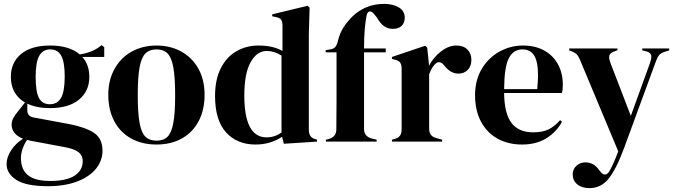

<svg xmlns="http://www.w3.org/2000/svg" viewBox="-20 -731 3487 991"><path d="M518 -437H405Q441 -397 441 -334Q441 -261 388 -217Q335 -173 238 -173Q169 -173 121 -196V-162Q121 -131 152 -125L340 -90Q422 -74 465.5 -45Q509 -16 509 47Q509 97 476.5 138.5Q444 180 380 205Q316 230 227 230Q115 230 64.5 197.5Q14 165 14 116Q14 80 38 44Q62 8 99 -15Q69 -27 54.5 -45.5Q40 -64 40 -87Q40 -105 49 -122Q58 -139 76 -160L109 -202Q73 -223 54.5 -256.5Q36 -290 36 -334Q36 -408 88.5 -452Q141 -496 239 -496Q338 -496 392 -450Q462 -461 504 -498L518 -488ZM314 -336Q314 -411 296 -443.5Q278 -476 239 -476Q201 -476 182.5 -443Q164 -410 164 -334Q164 -258 181 -225.5Q198 -193 237 -193Q277 -193 295.5 -226.5Q314 -260 314 -336ZM120 -9Q106 10 97 36Q88 62 88 84Q88 144 124.5 173.5Q161 203 240 203Q322 203 364.5 176Q407 149 407 100Q407 72 386 55Q365 38 317 29L136 -5Q126 -7 120 -9Z M539 -242Q539 -318 571.5 -376Q604 -434 660.5 -465Q717 -496 788 -496Q859 -496 915.5 -465Q972 -434 1004 -376.5Q1036 -319 1036 -242Q1036 -164 1005.5 -106Q975 -48 919 -16.5Q863 15 788 15Q713 15 656.5 -16.5Q600 -48 569.5 -106Q539 -164 539 -242ZM884 -240Q884 -333 874.5 -384Q865 -435 844.5 -455.5Q824 -476 788 -476Q752 -476 731 -455.5Q710 -435 700.5 -384Q691 -333 691 -240Q691 -147 700.5 -96Q710 -45 731 -25Q752 -5 788 -5Q824 -5 844.5 -25Q865 -45 874.5 -96Q884 -147 884 -240Z M1090 -236Q1090 -321 1120 -379.5Q1150 -438 1201 -467Q1252 -496 1314 -496Q1389 -496 1438 -468V-598Q1438 -620 1431 -629.5Q1424 -639 1404 -643L1385 -647V-657L1567 -701L1578 -692L1574 -552V-63Q1574 -42 1581.5 -30Q1589 -18 1607 -13L1616 -10V0L1445 11L1436 -25Q1376 15 1298 15Q1204 15 1147 -47.5Q1090 -110 1090 -236ZM1433 -47V-444Q1396 -468 1357 -468Q1306 -468 1273.5 -410Q1241 -352 1241 -238Q1241 -22 1356 -22Q1398 -22 1433 -47Z M1662 -10 1675 -13Q1716 -24 1716 -63L1717 -210V-461H1661V-472L1683 -476Q1702 -478 1711 -489Q1720 -500 1725 -523Q1734 -560 1752.5 -589Q1771 -618 1799 -646Q1867 -711 1963 -711Q2007 -711 2038 -693Q2069 -675 2069 -640Q2069 -613 2053 -597.5Q2037 -582 2008 -582Q1983 -582 1963 -595.5Q1943 -609 1925 -641L1911 -658Q1900 -672 1890 -672Q1878 -672 1873 -655Q1859 -589 1859 -481H1971V-461H1859V-210V-65Q1859 -27 1899 -16L1924 -10V0H1662Z M2003 -10 2018 -14Q2037 -20 2045 -31.5Q2053 -43 2053 -63V-210V-266V-376Q2053 -398 2045 -408.5Q2037 -419 2018 -423L2003 -427V-437L2175 -495L2185 -485L2194 -399V-391Q2216 -434 2255.5 -465Q2295 -496 2335 -496Q2372 -496 2392.5 -475.5Q2413 -455 2413 -422Q2413 -389 2394 -370Q2375 -351 2347 -351Q2305 -351 2273 -393L2271 -395Q2259 -410 2246 -410Q2234 -410 2224 -398Q2209 -384 2195 -348V-210V-69Q2195 -48 2203.5 -36Q2212 -24 2230 -19L2262 -10V0H2003Z M2871 -111 2881 -102Q2849 -46 2797 -15.5Q2745 15 2675 15Q2603 15 2548 -15.5Q2493 -46 2462.5 -103.5Q2432 -161 2432 -239Q2432 -318 2467 -376Q2502 -434 2558.5 -465Q2615 -496 2679 -496Q2743 -496 2789.5 -470Q2836 -444 2860.5 -398Q2885 -352 2885 -294Q2885 -266 2880 -251H2582Q2583 -145 2620 -96.5Q2657 -48 2732 -48Q2780 -48 2811 -63Q2842 -78 2871 -111ZM2582 -271H2753Q2757 -323 2757 -341Q2757 -412 2737.5 -444Q2718 -476 2676 -476Q2630 -476 2606.5 -431Q2583 -386 2582 -271Z M2936 169Q2936 142 2955.5 124.5Q2975 107 3001 107Q3046 107 3073 148L3080 156Q3091 170 3102 170Q3114 170 3124 155Q3146 118 3171 50L2977 -414Q2969 -435 2961 -445.5Q2953 -456 2936 -464L2918 -471V-481H3167V-472L3147 -464Q3124 -456 3124 -436Q3124 -424 3132 -403L3236 -133L3335 -406Q3342 -427 3342 -437Q3342 -459 3316 -466L3295 -471V-481H3434V-471L3412 -464Q3391 -458 3381.5 -446Q3372 -434 3363 -408L3202 31Q3161 142 3121.5 191Q3082 240 3023 240Q2983 240 2959.5 220.5Q2936 201 2936 169Z"/></svg>

Font: DeepMind Serif Display
Style: Regular
Weight: 800
Designer: Frank Grießhammer / Modifications: Colophon Foundry
Foundry: Colophon Foundry
Version: Version 5.002